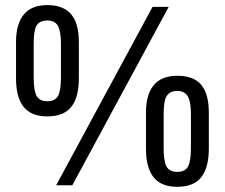

<svg xmlns="http://www.w3.org/2000/svg" viewBox="-20 -717 869 743"><path d="M71.3 -303.7Q42 -339.8 42 -415V-553.7Q42 -625 72.3 -661.1Q102.5 -697.3 163.1 -697.3Q225.6 -697.3 255.9 -661.1Q285.2 -626 285.2 -553.7V-415Q285.2 -339.8 255.9 -303.7Q226.6 -266.6 163.1 -266.6Q100.6 -266.6 71.3 -303.7ZM570.3 -690.4H632.8L259.8 0H197.3ZM205.1 -346.7Q215.8 -367.2 215.8 -418V-547.9Q215.8 -596.7 204.1 -617.2Q192.4 -637.7 163.1 -637.7Q132.8 -637.7 121.1 -617.2Q110.4 -598.6 110.4 -547.9V-418Q110.4 -367.2 121.1 -346.7Q132.8 -325.2 163.1 -325.2Q193.4 -325.2 205.1 -346.7ZM544.9 -141.6V-281.2Q544.9 -351.6 575.2 -387.7Q605.5 -423.8 666 -423.8Q729.5 -423.8 758.8 -388.7Q788.1 -353.5 788.1 -281.2V-141.6Q788.1 -68.4 758.8 -31.2Q729.5 5.9 666 5.9Q603.5 5.9 574.2 -31.2Q544.9 -68.4 544.9 -141.6ZM708 -73.2Q718.8 -93.8 718.8 -144.5V-275.4Q718.8 -323.2 707 -343.8Q694.3 -365.2 666 -365.2Q636.7 -365.2 624 -343.8Q613.3 -325.2 613.3 -275.4V-144.5Q613.3 -93.8 624 -73.2Q635.7 -51.8 666 -51.8Q696.3 -51.8 708 -73.2Z"/></svg>

Font: Altinn-DIN
Style: Regular
Weight: 400
Designer: Charles Nix
Foundry: Altinn
Version: Version 2.00